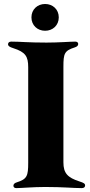

<svg xmlns="http://www.w3.org/2000/svg" viewBox="-20 -942 456 968"><path d="M62.5 6.4C87.4 6.4 145.6 0.7 207.4 0.7C301.8 0.7 346.6 6.4 392 6.4C403.4 6.4 409.1 1.1 409.1 -7.1C409.1 -16.3 401.6 -20.6 381.4 -27C320.3 -46.5 299.7 -69.2 299.7 -123.6V-605.1C299.7 -672.6 304.7 -686.4 357.2 -703.1C368.6 -706.7 374.3 -712.4 374.3 -720.2C374.3 -727.3 369.3 -732.2 359.4 -732.2C334.5 -732.2 276.3 -727.3 214.5 -727.3C120 -727.3 82.4 -732.2 36.9 -732.2C25.6 -732.2 20.6 -726.6 20.6 -718.8C20.6 -710.2 27.3 -705.3 47.6 -698.9C108.7 -679.3 122.2 -657.3 122.2 -603V-121.4C122.2 -54.7 116.5 -39.1 64.6 -22.7C53.3 -19.2 47.6 -13.5 47.6 -5.7C47.6 1.4 52.6 6.4 62.5 6.4ZM138.5 -854.4C138.5 -814.3 168.7 -786.9 207.4 -786.9C246.1 -786.9 276.3 -814.3 276.3 -854.4C276.3 -894.5 246.1 -921.9 207.4 -921.9C168.7 -921.9 138.5 -894.5 138.5 -854.4Z"/></svg>

Font: Margiela Serif
Style: Bold
Weight: 700
Designer: Andreas Faust, Stefan Endress
Version: Version 1.002;FEAKit 1.0